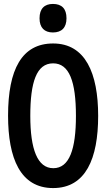

<svg xmlns="http://www.w3.org/2000/svg" viewBox="-20 -947 540 976"><path d="M249 -782C294 -782 318 -807 318 -854C318 -903 294 -927 249 -927C206 -927 181 -903 181 -854C181 -806 206 -782 249 -782ZM250 9C416 9 479 -141 479 -358C479 -575 414 -726 250 -726C91 -726 21 -594 21 -359C21 -143 83 9 250 9ZM251 -92C170 -92 134 -189 134 -358C134 -528 165 -625 250 -625C332 -625 366 -533 366 -358C366 -189 333 -92 251 -92Z"/></svg>

Font: Noto Sans Mono ExtraCondensed SemiBold
Style: Regular
Weight: 600
Width: 2
Designer: Monotype Design Team
Foundry: Monotype Imaging Inc.
Version: Version 2.014